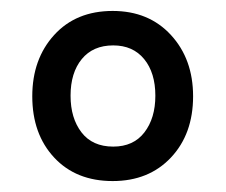

<svg xmlns="http://www.w3.org/2000/svg" viewBox="-20 -749 413 351"><path d="M186 -418Q119 -418 79 -461Q39 -504 39 -573Q39 -641 79 -685Q119 -729 186 -729Q252 -729 292.5 -685Q333 -641 333 -573Q333 -504 292.5 -461Q252 -418 186 -418ZM187 -481Q224 -481 244 -507Q264 -533 264 -574Q264 -616 243.5 -641Q223 -666 187 -666Q150 -666 129.5 -641Q109 -616 109 -574Q109 -533 129 -507Q149 -481 187 -481Z"/></svg>

Font: Noto Serif Lao SemiCondensed
Style: Bold
Weight: 700
Width: 4
Designer: Monotype Design Team
Foundry: Monotype Imaging Inc.
Version: Version 2.003; ttfautohint (v1.8.4.7-5d5b)